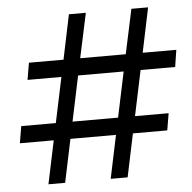

<svg xmlns="http://www.w3.org/2000/svg" viewBox="-51 -751 803 802"><g transform="rotate(-5 350.5 -350.0)"><path d="M690 -442H545L505 -252H646L634 -181H490L452 0H381L419 -181H228L190 0H120L158 -181H16L28 -252H173L213 -442H71L83 -513H228L267 -700H338L298 -513H489L529 -700H599L560 -513H701ZM434 -252 474 -442H283L243 -252Z"/></g></svg>

Font: TypoPRO Montserrat Alternates
Style: Italic
Weight: 400
Italic angle: -11.3°
Designer: Julieta Ulanovsky
Foundry: Julieta Ulanovsky
Version: Version 6.001